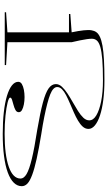

<svg xmlns="http://www.w3.org/2000/svg" viewBox="297 -1082 800 1435"><g transform="rotate(90 697.5 -365.0)"><path d="M982 15Q892 15 820 7Q748 -1 697 -16.5Q646 -32 619 -53.5Q592 -75 592 -101Q592 -118 609 -128Q626 -138 652 -143Q678 -148 706 -148Q735 -148 760.5 -143Q786 -138 802.5 -129Q819 -120 819 -105Q819 -89 802.5 -80Q786 -71 764.5 -65.5Q743 -60 726.5 -54.5Q710 -49 710 -40Q710 -31 746.5 -21.5Q783 -12 844.5 -5.5Q906 1 981 1Q1138 1 1226.5 -30Q1315 -61 1315 -118Q1315 -143 1281.5 -163Q1248 -183 1167.5 -202.5Q1087 -222 950 -243Q822 -265 747.5 -285Q673 -305 641 -328Q609 -351 609 -382Q609 -406 629 -427.5Q649 -449 679.5 -469Q710 -489 744.5 -508.5Q779 -528 810 -547.5Q841 -567 860.5 -587.5Q880 -608 880 -632Q880 -662 842.5 -684.5Q805 -707 738 -720.5Q671 -734 581 -734Q486 -734 425.5 -729Q365 -724 331 -714Q297 -704 283.5 -688.5Q270 -673 270 -651Q270 -637 273 -614.5Q276 -592 282 -563.5Q288 -535 296 -500V-20L467 -10V0H72V-10L222 -20V-480H85V-490L222 -500Q211 -553 207 -590.5Q203 -628 207 -649Q210 -669 221 -684.5Q232 -700 256.5 -711.5Q281 -723 322.5 -730.5Q364 -738 427 -741.5Q490 -745 580 -745Q660 -745 727 -736.5Q794 -728 842.5 -712Q891 -696 917.5 -674Q944 -652 944 -626Q944 -602 927 -583Q910 -564 882 -547.5Q854 -531 821 -516.5Q788 -502 754 -487.5Q720 -473 692 -458.5Q664 -444 647.5 -427.5Q631 -411 631 -392Q631 -377 644.5 -364Q658 -351 685.5 -340Q713 -329 755 -318Q797 -307 854 -295.5Q911 -284 983 -273Q1093 -255 1167.5 -238.5Q1242 -222 1287.5 -205Q1333 -188 1352.5 -169.5Q1372 -151 1372 -127Q1372 -94 1346 -67.5Q1320 -41 1269.5 -22.5Q1219 -4 1146.5 5.5Q1074 15 982 15Z"/></g></svg>

Font: Kalnia Expanded ExtraLight
Style: Regular
Weight: 250
Width: 7
Designer: Frida Medrano
Foundry: Frida Medrano
Version: Version 1.105